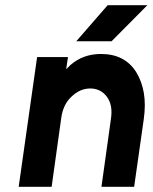

<svg xmlns="http://www.w3.org/2000/svg" viewBox="-20 -720 588 740"><path d="M274 -561H410L548 -700H395ZM497 0 534 -260Q542 -316 534.5 -361Q527 -406 505 -442Q461 -512 369 -512Q300 -512 251 -469Q247 -465 243 -461Q239 -457 235 -453L242 -500H123L52 0H179L216 -265Q223 -317 255 -347Q288 -379 328 -379Q368 -379 392 -347Q415 -316 408 -265L371 0Z"/></svg>

Font: Unageo
Style: Bold-Italic
Weight: 700
Designer: Richard Sepsi
Foundry: Richard Sepsi
Version: Version 2.000